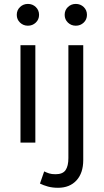

<svg xmlns="http://www.w3.org/2000/svg" viewBox="-20 -710 517 956"><path d="M82 0V-485H156V0ZM119 -582Q96 -582 79.8 -597.5Q63.5 -613 63.5 -636Q63.5 -659.5 79.8 -675Q96 -690.5 119 -690.5Q142 -690.5 158.2 -675Q174.5 -659.5 174.5 -636Q174.5 -613 158.2 -597.5Q142 -582 119 -582ZM269 225Q241 225 218.5 218.8Q196 212.5 179 204L200 143.5Q212.5 149.5 224.8 153.5Q237 157.5 256.5 157.5Q292.5 157.5 306.5 137Q320.5 116.5 320.5 77V-485H394.5V87Q394.5 151.5 360.8 188.2Q327 225 269 225ZM357.5 -582Q334.5 -582 318.2 -597.5Q302 -613 302 -636Q302 -659.5 318.2 -675Q334.5 -690.5 357.5 -690.5Q380.5 -690.5 396.8 -675Q413 -659.5 413 -636Q413 -613 396.8 -597.5Q380.5 -582 357.5 -582Z"/></svg>

Font: Geologica ExtraLight
Style: Regular
Weight: 200
Designer: Sindre Bremnes, Frode Helland
Foundry: Monokrom Skriftforlag AS
Version: Version 1.010; ttfautohint (v1.8.4.7-5d5b);gftools[0.9.28]